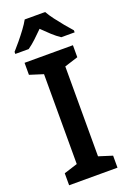

<svg xmlns="http://www.w3.org/2000/svg" viewBox="-175 -995 703 1052"><g transform="rotate(-20 176.5 -468.5)"><path d="M317 0H35V-70L114 -95V-619L35 -644V-714H317V-644L238 -619V-95L317 -70ZM236 -937Q249 -914 269 -887.5Q289 -861 310.5 -835Q332 -809 350 -789V-777H272Q248 -793 224.5 -814.5Q201 -836 176 -861Q151 -836 128 -814.5Q105 -793 82 -777H4V-789Q22 -809 43.5 -835Q65 -861 85 -888Q105 -915 117 -937Z"/></g></svg>

Font: Noto Sans Hebrew SemiCondensed SemiBold
Style: Regular
Weight: 600
Width: 4
Designer: Monotype Design Team
Foundry: Monotype Imaging Inc.
Version: Version 2.004; ttfautohint (v1.8.4.7-5d5b)